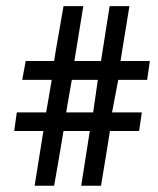

<svg xmlns="http://www.w3.org/2000/svg" viewBox="-20 -614 510 620"><path d="M280.8 -251 295.9 -356H211.9Q210 -343.3 203.4 -307.4Q196.8 -271.5 193.8 -251ZM361.8 -356 341.8 -251H438L429.2 -190.9H335Q331.1 -166 321.3 -105.5Q311.5 -44.9 306.2 -14.2H242.2L270 -190.9H185.1Q171.9 -110.8 154.8 -14.2H91.8L120.1 -190.9H25.9L34.2 -251H128.9Q130.4 -258.3 137 -296.9Q143.6 -335.4 147 -356H51.8L63 -417H154.8Q159.2 -446.8 169.9 -506.6Q180.7 -566.4 185.1 -594.2H249L220.2 -417H306.2Q311 -448.7 320.6 -509Q330.1 -569.3 334 -594.2H397.9L369.1 -417H463.9L455.1 -356Z"/></svg>

Font: Linear Smooth
Style: Bold
Weight: 700
Designer: Philipp H. Poll, Flanker
Foundry: Philipp H. Poll, reworked by Flanker
Version: Version 1.061 | FøM Fix